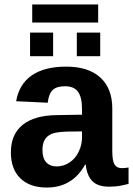

<svg xmlns="http://www.w3.org/2000/svg" viewBox="-20 -840 602 870"><path d="M191.9 9.8Q115.2 9.8 72.3 -32Q29.3 -73.7 29.3 -149.4Q29.3 -231.4 82.8 -274.4Q136.2 -317.4 237.8 -318.4L351.6 -320.3V-347.2Q351.6 -398.9 333.5 -424.1Q315.4 -449.2 274.4 -449.2Q236.3 -449.2 218.5 -431.9Q200.7 -414.6 196.3 -374.5L53.2 -381.3Q66.4 -458.5 123.8 -498.3Q181.2 -538.1 280.3 -538.1Q380.4 -538.1 434.6 -488.8Q488.8 -439.5 488.8 -348.6V-156.2Q488.8 -111.8 498.8 -95Q508.8 -78.1 532.2 -78.1Q547.9 -78.1 562.5 -81.1V-6.8Q550.3 -3.9 540.5 -1.5Q530.8 1 521 2.4Q511.2 3.9 500.2 4.9Q489.3 5.9 474.6 5.9Q422.9 5.9 398.2 -19.5Q373.5 -44.9 368.7 -94.2H365.7Q308.1 9.8 191.9 9.8ZM351.6 -244.6 281.2 -243.7Q233.4 -241.7 213.4 -233.2Q193.4 -224.6 182.9 -207Q172.4 -189.5 172.4 -160.2Q172.4 -122.6 189.7 -104.2Q207 -85.9 235.8 -85.9Q268.1 -85.9 294.7 -103.5Q321.3 -121.1 336.4 -152.1Q351.6 -183.1 351.6 -217.8ZM328.1 -585.4V-692.4H434.1V-585.4ZM116.2 -585.4V-692.4H220.7V-585.4ZM126 -819.8H424.8V-737.8H126Z"/></svg>

Font: Liberation Sans
Style: Bold
Weight: 700
Designer: Steve Matteson
Foundry: Ascender Corporation
Version: Version 2.1.5